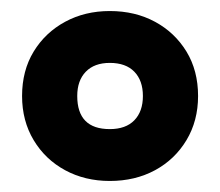

<svg xmlns="http://www.w3.org/2000/svg" viewBox="-20 -795 399 348"><path d="M179 -467Q134 -467 98 -486.5Q62 -506 41 -541Q20 -576 20 -621Q20 -667 41 -701.5Q62 -736 98 -755.5Q134 -775 179 -775Q225 -775 261 -755.5Q297 -736 318 -701.5Q339 -667 339 -621Q339 -576 318 -541Q297 -506 261 -486.5Q225 -467 179 -467ZM179 -561Q208 -561 223.5 -577Q239 -593 239 -621Q239 -649 223.5 -665Q208 -681 179 -681Q151 -681 135.5 -665Q120 -649 120 -621Q120 -561 179 -561Z"/></svg>

Font: Noto Sans Tamil UI ExtraCondensed Black
Style: Regular
Weight: 900
Width: 2
Designer: Jelle Bosma - Monotype Design Team
Foundry: Monotype Imaging Inc.
Version: Version 2.004; ttfautohint (v1.8.4.7-5d5b)